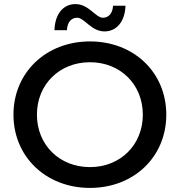

<svg xmlns="http://www.w3.org/2000/svg" viewBox="-20 -912 881 941"><path d="M421 -93C271 -93 161 -202 161 -350C161 -498 271 -607 421 -607C570 -607 680 -498 680 -350C680 -202 570 -93 421 -93ZM421 9C636 9 795 -143 795 -350C795 -557 636 -709 421 -709C205 -709 46 -556 46 -350C46 -144 205 9 421 9ZM492 -758C553 -758 593 -809 595 -884H534C532 -847 513 -825 484 -825C449 -825 415 -892 350 -892C289 -892 249 -842 247 -764H308C310 -803 329 -825 358 -825C394 -825 427 -758 492 -758Z"/></svg>

Font: Montserrat-Alt1 SemBd
Style: Regular
Weight: 600
Designer: Differentunic
Foundry: Differentunic
Version: Version 7.222